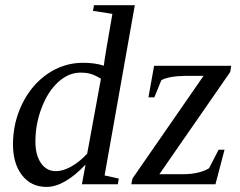

<svg xmlns="http://www.w3.org/2000/svg" viewBox="-20 -714 929 744"><path d="M382.3 -459.5Q384.3 -482.9 415.5 -660.2L340.3 -671.9L344.2 -693.8H502.4L385.3 -34.2L440.4 -22L436.5 0H297.4L311.5 -76.2Q229 10.3 160.6 10.3Q100.6 10.3 65.4 -34.9Q30.3 -80.1 30.3 -154.8Q30.3 -238.3 66.2 -311.8Q102.1 -385.3 164.6 -428Q227.1 -470.7 301.8 -470.7Q347.7 -470.7 382.3 -459.5ZM371.1 -408.7Q354 -419.9 335.9 -426.3Q317.9 -432.6 292 -432.6Q246.1 -432.6 206.1 -396.5Q166 -360.4 141.6 -296.9Q117.2 -233.4 117.2 -165.5Q117.2 -113.3 138.7 -82Q160.2 -50.8 196.8 -50.8Q224.1 -50.8 256.1 -68.6Q288.1 -86.4 317.9 -118.7ZM488.8 0 493.2 -22 768.6 -419.9H695.8Q668.5 -419.9 642.6 -415.3Q616.7 -410.6 605 -402.8L578.1 -336.9H555.2L577.1 -459H876L872.1 -435.1L597.7 -39.1H693.8Q721.2 -39.1 747.1 -45.2Q772.9 -51.3 790 -62L827.1 -133.8H850.1L814.9 0Z"/></svg>

Font: Tinos
Style: Italic
Weight: 400
Italic angle: -16.333°
Designer: Steve Matteson
Foundry: Monotype Imaging Inc.
Version: Version 1.32